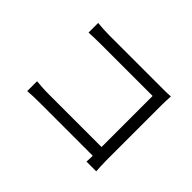

<svg xmlns="http://www.w3.org/2000/svg" viewBox="-128 -966 1255 1255"><g transform="rotate(45 500.0 -338.5)"><path d="M172 -686Q197 -683 227 -681.5Q257 -680 281 -680H774Q792 -680 812.5 -680.5Q833 -681 848 -682Q847 -665 846 -643.5Q845 -622 845 -604V-88Q845 -61 846.5 -32Q848 -3 849 9H759Q760 -3 760.5 -27.5Q761 -52 761 -79V-600H282Q254 -600 221.5 -599Q189 -598 172 -597ZM159 -134Q178 -132 208.5 -130Q239 -128 270 -128H806V-47H272Q242 -47 210.5 -46Q179 -45 159 -43Z"/></g></svg>

Font: Noto Sans HK
Style: Regular
Weight: 400
Designer: Ryoko NISHIZUKA 西塚涼子 (kana, bopomofo & ideographs); Paul D. Hunt (Latin, Greek & Cyrillic); Sandoll Communications 산돌커뮤니
Foundry: Adobe
Version: Version 2.004-H2;hotconv 1.0.118;makeotfexe 2.5.65603